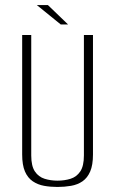

<svg xmlns="http://www.w3.org/2000/svg" viewBox="-20 -730 457 762"><path d="M208 12Q180 12 155 7.5Q130 3 110 -10.5Q90 -24 79 -49.5Q68 -75 68 -117V-591H104V-113Q104 -71 118.5 -49.5Q133 -28 157 -20.5Q181 -13 208 -13Q236 -13 260 -20.5Q284 -28 298.5 -49.5Q313 -71 313 -113V-591H349V-117Q349 -75 338 -49.5Q327 -24 307.5 -10.5Q288 3 262 7.5Q236 12 208 12ZM221 -633 126 -710H170L250 -633Z"/></svg>

Font: Alumni Sans Thin ExtraLight
Style: Regular
Weight: 250
Version: Version 1.018